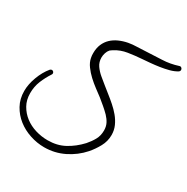

<svg xmlns="http://www.w3.org/2000/svg" viewBox="-175 -919 1058 1084"><g transform="rotate(30 354.0 -377.0)"><path d="M708 -751Q708 -742.2 700.2 -737.3Q679.7 -724.6 651.9 -717.3Q624 -710 594.7 -705.6Q565.4 -701.2 536.6 -698.7Q507.8 -696.3 483.4 -694.3Q442.4 -691.4 398.4 -684.6Q354.5 -677.7 319.3 -655.3Q316.4 -653.3 310.5 -649.4Q304.7 -645.5 302.7 -643.6Q293 -632.8 288.1 -617.2Q283.2 -601.6 283.2 -587.9Q283.2 -557.6 298.8 -535.2Q314.5 -512.7 336.9 -494.1Q357.4 -477.5 377.4 -460.9Q397.5 -444.3 418.9 -427.7Q441.4 -410.2 464.8 -389.6Q488.3 -369.1 507.8 -345.7Q527.3 -322.3 539.6 -294.9Q551.8 -267.6 551.8 -236.3Q551.8 -195.3 532.2 -159.7Q512.7 -124 487.3 -94.7Q443.4 -44.9 383.3 -15.6Q323.2 13.7 255.9 13.7Q209 13.7 163.1 -1.5Q117.2 -16.6 81.1 -44.9Q44.9 -73.2 22.5 -113.8Q0 -154.3 0 -206.1Q0 -250 18.1 -298.3Q36.1 -346.7 64.5 -380.9Q70.3 -386.7 76.2 -386.7Q82 -386.7 86.4 -382.3Q90.8 -377.9 90.8 -372.1Q90.8 -367.2 87.9 -363.3Q65.4 -329.1 50.3 -292Q35.2 -254.9 35.2 -211.9Q35.2 -168 54.2 -134.3Q73.2 -100.6 104 -77.1Q134.8 -53.7 173.8 -42Q212.9 -30.3 252.9 -30.3Q314.5 -30.3 362.3 -56.2Q410.2 -82 451.2 -126Q472.7 -150.4 487.3 -176.8Q502 -203.1 502 -237.3Q502 -262.7 492.2 -282.2Q482.4 -301.8 464.8 -320.3Q446.3 -338.9 427.2 -355Q408.2 -371.1 387.7 -387.7Q368.2 -402.3 343.3 -420.9Q318.4 -439.5 295.9 -460.4Q273.4 -481.4 255.9 -505.4Q238.3 -529.3 233.4 -554.7Q231.4 -562.5 231 -570.3Q230.5 -578.1 230.5 -585.9Q230.5 -618.2 241.2 -643.6Q252 -668.9 271 -687Q290 -705.1 315.9 -716.8Q341.8 -728.5 372.1 -734.4Q399.4 -739.3 426.8 -739.7Q454.1 -740.2 481.4 -742.2Q534.2 -745.1 585.9 -747.1Q637.7 -749 688.5 -765.6Q689.5 -765.6 690.4 -766.1Q691.4 -766.6 693.4 -766.6Q699.2 -766.6 703.6 -761.7Q708 -756.8 708 -751Z"/></g></svg>

Font: Calligraffiti
Style: Regular
Weight: 400
Designer: Dathan Boardman
Foundry: Open Window
Version: Version 1.000